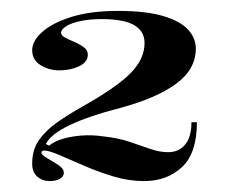

<svg xmlns="http://www.w3.org/2000/svg" viewBox="-20 -743 422 352"><path d="M71 -411Q58 -411 48.5 -419Q39 -427 39 -443Q39 -469 52 -487Q65 -505 86 -519.5Q107 -534 130 -547Q194 -583 219.5 -609Q245 -635 245 -664Q245 -680 235 -690Q225 -700 207.5 -704Q190 -708 167 -708Q145 -708 128 -704.5Q111 -701 101.5 -695Q92 -689 92 -683Q92 -678 99.5 -674Q107 -670 116.5 -666Q126 -662 133.5 -656.5Q141 -651 141 -643Q141 -629 125 -621.5Q109 -614 89 -614Q70 -614 54.5 -623.5Q39 -633 39 -651Q39 -668 57.5 -684.5Q76 -701 111 -712Q146 -723 196 -723Q248 -723 279.5 -713.5Q311 -704 325 -688.5Q339 -673 339 -654Q339 -616 303 -589.5Q267 -563 200 -545Q142 -530 107.5 -513.5Q73 -497 64 -479L70 -476Q80 -484 95 -488.5Q110 -493 129.5 -494.5Q149 -496 169 -493Q197 -490 217.5 -483Q238 -476 255.5 -470Q273 -464 288 -464Q308 -464 319.5 -478Q331 -492 331 -519H341Q341 -462 313.5 -436.5Q286 -411 244 -411Q216 -411 188 -419.5Q160 -428 134.5 -439Q109 -450 89.5 -458.5Q70 -467 61 -467Q56 -467 56 -463Q56 -459 66.5 -453Q77 -447 87 -440.5Q97 -434 97 -426Q97 -419 89.5 -415Q82 -411 71 -411Z"/></svg>

Font: Kalnia SemiExpanded Medium
Style: Regular
Weight: 500
Width: 6
Designer: Frida Medrano
Foundry: Frida Medrano
Version: Version 1.105